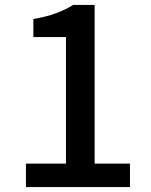

<svg xmlns="http://www.w3.org/2000/svg" viewBox="-20 -757 610 777"><path d="M85 0V-95H247V-607H115V-680Q167 -689 205.5 -703Q244 -717 276 -737H363V-95H506V0Z"/></svg>

Font: Source Han Sans Medium
Style: Regular
Weight: 500
Designer: Ryoko NISHIZUKA Ë•øÂ°öÊ∂ºÂ≠ê (kana, bopomofo & ideographs); Paul D. Hunt (Latin, Greek & Cyrillic); Sandoll Communicatio
Foundry: Adobe
Version: Version 2.004;hotconv 1.0.118;makeotfexe 2.5.65603